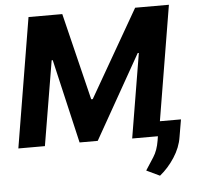

<svg xmlns="http://www.w3.org/2000/svg" viewBox="-61 -790 1107 1074"><g transform="rotate(-5 492.5 -253.0)"><path d="M138.5 -727.3H328.1L447.8 -238.6H456.3L737.2 -727.3H926.8L806.1 0H657L735.8 -473.4H729.4L463.8 -3.6H361.9L252.5 -475.1H246.4L166.9 0H17.8ZM938.2 -82.7 921.5 14.9Q912.6 73.2 876.6 128.4Q840.6 183.6 794 220.9L719.5 185.4Q741.8 150.9 765.3 114.7Q788.7 78.5 797.6 23.8L814.6 -82.7Z"/></g></svg>

Font: Inter UI
Style: Bold Italic
Weight: 700
Italic angle: 9.39999°
Designer: Rasmus Andersson
Foundry: rsms
Version: 3.2;8d6f07862